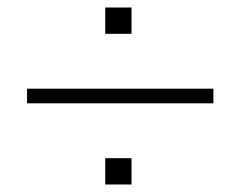

<svg xmlns="http://www.w3.org/2000/svg" viewBox="-20 -542 640 511"><path d="M52 -267V-306H548V-267ZM260 -51V-121H330V-51ZM260 -452V-522H330V-452Z"/></svg>

Font: Mulish ExtraLight
Style: Regular
Weight: 200
Designer: Vernon Adams
Foundry: Vernon Adams
Version: Version 3.603